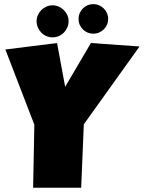

<svg xmlns="http://www.w3.org/2000/svg" viewBox="-20 -885 692 925"><path d="M652.3 -661.1 383.8 -286.1 371.1 19.5H139.6L145.5 -284.2L5.9 -646.5L254.9 -677.7L293.9 -466.8L418 -677.7ZM501 -793.9Q501 -778.8 495.4 -765.9Q489.7 -752.9 480 -743.4Q470.2 -733.9 457 -728.3Q443.8 -722.7 428.7 -722.7Q414.6 -722.7 401.6 -728.3Q388.7 -733.9 379.2 -743.4Q369.6 -752.9 364 -765.9Q358.4 -778.8 358.4 -793.9Q358.4 -808.6 364 -821.5Q369.6 -834.5 379.2 -844.2Q388.7 -854 401.6 -859.6Q414.6 -865.2 428.7 -865.2Q443.8 -865.2 457 -859.6Q470.2 -854 480 -844.2Q489.7 -834.5 495.4 -821.5Q501 -808.6 501 -793.9ZM310.5 -783.2Q310.5 -767.1 304.4 -752.9Q298.3 -738.8 287.8 -728Q277.3 -717.3 263.2 -711.2Q249 -705.1 233.4 -705.1Q217.3 -705.1 203.1 -711.2Q189 -717.3 178.7 -728Q168.5 -738.8 162.4 -752.9Q156.2 -767.1 156.2 -783.2Q156.2 -798.3 162.4 -812Q168.5 -825.7 178.7 -836.2Q189 -846.7 203.1 -853Q217.3 -859.4 233.4 -859.4Q249 -859.4 263.2 -853Q277.3 -846.7 287.8 -836.2Q298.3 -825.7 304.4 -812Q310.5 -798.3 310.5 -783.2Z"/></svg>

Font: Luckiest Guy RUS-BEL-UKR
Style: Regular
Weight: 400
Designer: Astigmatic (AOETI)
Foundry: Astigmatic (AOETI)
Version: Version 1.00 March 11, 2019, initial release